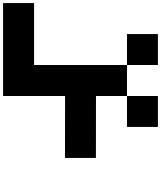

<svg xmlns="http://www.w3.org/2000/svg" viewBox="80 -920 1040 1240"><g transform="rotate(90 600.0 -300.0)"><path d="M799.8 -799.8V-600.1H600.1V-799.8ZM399.9 -600.1H600.1V-399.9L1000 -399.4V-199.7L600.1 -200.2V200.2H0V0H399.9ZM200.2 -799.8H399.9V-600.1H200.2Z"/></g></svg>

Font: QuinqueFive
Style: Regular
Weight: 400
Monospace: yes
Designer: GGBotNet
Foundry: GGBotNet
Version: 1.1